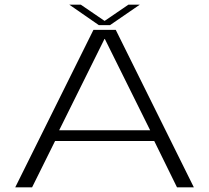

<svg xmlns="http://www.w3.org/2000/svg" viewBox="-20 -806 900 826"><path d="M45.5 0H118L217 -199.5H643.5L741.5 0H814L478 -677.5H382ZM234.5 -245.5 429.5 -638.5H431L626 -245.5ZM405 -698H453.5L581.5 -786H532.5L430 -716L327.5 -786H278Z"/></svg>

Font: Anybody Expanded Light
Style: Regular
Weight: 300
Width: 7
Version: Version 1.113;gftools[0.9.25]